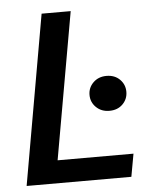

<svg xmlns="http://www.w3.org/2000/svg" viewBox="-51 -744 651 789"><g transform="rotate(-5 274.5 -350.0)"><path d="M27 0 150 -700H270L163 -94H476L459 0ZM393 -278Q360 -278 338.5 -299Q317 -320 317 -350Q317 -380 338.5 -401Q360 -422 393 -422Q427 -422 448 -401Q469 -380 469 -350Q469 -320 448 -299Q427 -278 393 -278Z"/></g></svg>

Font: DM Sans 17pt SemiBold
Style: Italic
Weight: 600
Italic angle: -10°
Version: Version 4.004;gftools[0.9.30]